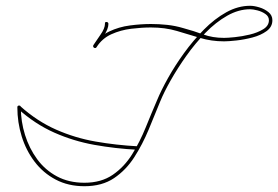

<svg xmlns="http://www.w3.org/2000/svg" viewBox="-20 -638 962 664"><path d="M348 -562Q354 -562 355 -556Q355 -538 339.5 -515Q324 -492 314 -475Q314 -475 314 -475Q314 -475 314 -475Q311 -470 306 -473Q300 -476 303 -482Q312 -496 327.5 -518Q343 -540 343 -556Q342 -562 348 -562ZM314 -475Q310 -470 305 -473Q300 -477 304 -482Q324 -513 357.5 -529Q391 -545 429.5 -550Q468 -555 502 -555Q530 -555 558 -552Q586 -549 613 -541Q650 -531 682.5 -519Q715 -507 755 -507Q767 -507 792 -509.5Q817 -512 844 -518.5Q871 -525 890.5 -537Q910 -549 910 -568Q910 -581 898 -589.5Q886 -598 870.5 -602Q855 -606 845 -606Q805 -606 765.5 -583.5Q726 -561 690.5 -524.5Q655 -488 624.5 -445Q594 -402 570.5 -360.5Q547 -319 534 -287Q515 -240 494 -189.5Q473 -139 444.5 -94.5Q416 -50 374.5 -22Q333 6 272 6Q216 6 172.5 -17Q129 -40 99.5 -79Q70 -118 55 -166.5Q40 -215 40 -267Q40 -273 46 -273Q52 -273 52 -267Q52 -218 66.5 -171.5Q81 -125 108.5 -87.5Q136 -50 177 -28Q218 -6 272 -6Q330 -6 370 -33.5Q410 -61 437 -104.5Q464 -148 484 -197.5Q504 -247 523 -291Q537 -325 561 -368Q585 -411 616.5 -454.5Q648 -498 685 -535.5Q722 -573 762.5 -595.5Q803 -618 845 -618Q859 -618 877 -612.5Q895 -607 908.5 -596Q922 -585 922 -568Q922 -545 902 -530.5Q882 -516 853.5 -508.5Q825 -501 797.5 -498Q770 -495 755 -495Q711 -495 671.5 -507Q632 -519 591.5 -531Q551 -543 502 -543Q470 -543 433.5 -538.5Q397 -534 365 -519.5Q333 -505 314 -475Q314 -475 314 -475Q314 -475 314 -475ZM42 -271Q46 -275 50 -271Q108 -219 173.5 -190Q239 -161 310.5 -148.5Q382 -136 457 -132Q457 -132 457 -132Q457 -132 457 -132Q463 -132 462 -126Q462 -120 456 -120Q379 -124 306.5 -137Q234 -150 167.5 -179.5Q101 -209 42 -262Q38 -266 42 -271Z"/></svg>

Font: FRB American Cursive Thin
Style: Italic
Weight: 100
Italic angle: -25°
Version: Version 2.0;Modular Font Editor K font №1